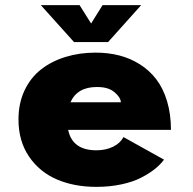

<svg xmlns="http://www.w3.org/2000/svg" viewBox="-20 -717 750 748"><path d="M530 -697 401 -553H268.5L139 -697H290L335 -625.5L379.5 -697ZM619 -95Q605 -76 583.5 -58.8Q562 -41.5 530.2 -25Q498.5 -8.5 453.2 1.2Q408 11 355.5 11Q269 11 201.5 -18Q134 -47 93 -107.2Q52 -167.5 52 -251.5Q52 -314.5 75.5 -364.5Q99 -414.5 140 -446.5Q181 -478.5 235.2 -495.2Q289.5 -512 352.5 -512Q401.5 -512 444.5 -501Q487.5 -490 524.8 -466.5Q562 -443 588.8 -408.2Q615.5 -373.5 630.8 -323Q646 -272.5 646 -211H245.5Q262 -131.5 355.5 -131.5Q392 -131.5 420.2 -145.2Q448.5 -159 461 -183ZM357 -378Q281 -378 254.5 -318.5H451Q449.5 -338.5 425.2 -358.5Q401 -378.5 357 -378Z"/></svg>

Font: League Mono ExtraBold
Style: Regular
Weight: 800
Width: 6
Designer: Tyler Finck
Foundry: The League of Moveable Type / Tyler Finck
Version: Version 2.210